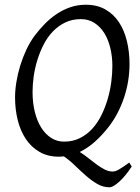

<svg xmlns="http://www.w3.org/2000/svg" viewBox="-20 -650 594 815"><path d="M457 -369.1Q457 -410.2 448.2 -446.5Q439.5 -482.9 422.4 -510Q405.3 -537.1 380.4 -553Q355.5 -568.8 323.2 -568.8Q286.1 -568.8 256.6 -554.4Q227.1 -540 204.1 -516.1Q181.2 -492.2 165 -460.4Q148.9 -428.7 138.4 -394.5Q127.9 -360.4 123 -325.4Q118.2 -290.5 118.2 -259.8Q118.2 -214.4 127.7 -175.5Q137.2 -136.7 154.8 -108.6Q172.4 -80.6 197 -64.7Q221.7 -48.8 252 -48.8Q289.6 -48.8 319.6 -64Q349.6 -79.1 372.3 -104.2Q395 -129.4 411.1 -162.4Q427.2 -195.3 437.5 -231Q447.8 -266.6 452.4 -302.5Q457 -338.4 457 -369.1ZM539.1 57.1Q524.9 78.6 511.2 95Q497.6 111.3 485.1 122.3Q472.7 133.3 462.4 139.2Q452.1 145 444.8 145Q417.5 145 393.1 130.9Q368.7 116.7 345.2 96.2Q321.8 75.7 298.6 53Q275.4 30.3 251 13.7Q240.7 15.1 230 15.1Q183.1 15.1 148.2 -4.9Q113.3 -24.9 90.1 -59.3Q66.9 -93.8 55.4 -139.6Q43.9 -185.5 43.9 -236.8Q43.9 -267.6 49.6 -302Q55.2 -336.4 65.7 -370.8Q76.2 -405.3 91.3 -437.7Q106.4 -470.2 126 -497.1Q146.5 -524.4 170.2 -548.6Q193.8 -572.8 220.9 -590.8Q248 -608.9 278.8 -619.4Q309.6 -629.9 344.2 -629.9Q392.1 -629.9 427.2 -609.9Q462.4 -589.8 485.1 -555.4Q507.8 -521 518.8 -475.1Q529.8 -429.2 529.8 -377.9Q529.8 -343.3 524.2 -307.6Q518.6 -272 507.1 -237.3Q495.6 -202.6 478.8 -170.2Q461.9 -137.7 439.9 -109.9Q413.6 -76.2 383.5 -49.1Q353.5 -22 318.4 -4.9Q337.4 6.8 355.2 21.2Q373 35.6 390.4 48.3Q407.7 61 424.6 69.6Q441.4 78.1 458 78.1Q463.9 78.1 470 76.2Q476.1 74.2 484.1 69.8Q492.2 65.4 502.9 58.1Q513.7 50.8 528.8 40Z"/></svg>

Font: Gentium Plus Eur
Style: Italic
Weight: 400
Italic angle: -8°
Designer: J. Victor Gaultney, Annie Olsen, Iska Routamaa, Becca Hirsbrunner
Foundry: SIL International
Version: Version 5.000